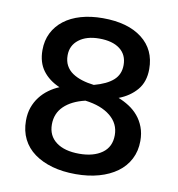

<svg xmlns="http://www.w3.org/2000/svg" viewBox="-74 -689 715 770"><g transform="rotate(10 283.5 -303.5)"><path d="M51 -163Q51 -193 59.5 -217Q68 -241 83 -260.5Q98 -280 118 -294.5Q138 -309 160 -318Q116 -337 91.5 -370Q67 -403 67 -453Q67 -492 82.5 -523Q98 -554 126.5 -576Q155 -598 195 -609.5Q235 -621 284 -621Q386 -621 444 -576Q502 -531 502 -452Q502 -400 474 -367Q446 -334 401 -317Q424 -308 445 -294.5Q466 -281 482 -262Q498 -243 507.5 -218Q517 -193 517 -162Q517 -121 500 -88Q483 -55 452 -32.5Q421 -10 378.5 2Q336 14 284 14Q231 14 188.5 2Q146 -10 115 -32.5Q84 -55 67.5 -88Q51 -121 51 -163ZM412 -167Q412 -214 374.5 -244.5Q337 -275 272 -283Q217 -270 186.5 -240.5Q156 -211 156 -166Q156 -120 190 -94.5Q224 -69 284 -69Q342 -69 377 -94Q412 -119 412 -167ZM170 -450Q170 -426 179.5 -408.5Q189 -391 206 -379.5Q223 -368 245.5 -361Q268 -354 294 -351Q346 -365 372 -388.5Q398 -412 398 -450Q398 -492 368 -515Q338 -538 284 -538Q232 -538 201 -514Q170 -490 170 -450Z"/></g></svg>

Font: Baloo 2 Medium
Style: Regular
Weight: 500
Designer: Sarang Kulkarni and Ek Type
Foundry: Ek Type
Version: Version 1.640;hotconv 1.0.111;makeotfexe 2.5.65597; ttfautoh